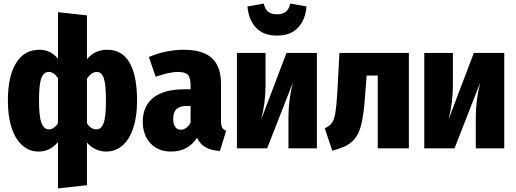

<svg xmlns="http://www.w3.org/2000/svg" viewBox="-20 -829 2881 1073"><path d="M746 -266Q746 -177 724.5 -113Q703 -49 664 -15.5Q625 18 573 18Q511 18 466 -32V206L304 224V-35Q259 18 197 18Q145 18 106 -15.5Q67 -49 45.5 -113Q24 -177 24 -266Q24 -403 70 -477Q116 -551 200 -551Q231 -551 256.5 -539Q282 -527 304 -501V-761L466 -743V-498Q509 -551 579 -551Q663 -551 704.5 -478Q746 -405 746 -266ZM304 -140V-393Q292 -410 280 -418.5Q268 -427 253 -427Q224 -427 211 -392Q198 -357 198 -266Q198 -177 212 -141.5Q226 -106 253 -106Q281 -106 304 -140ZM572 -266Q572 -358 560 -392.5Q548 -427 521 -427Q506 -427 493 -418Q480 -409 466 -390V-139Q489 -106 519 -106Q546 -106 559 -141Q572 -176 572 -266Z M1244 -98 1209 15Q1160 11 1129.5 -5.5Q1099 -22 1081 -59Q1031 18 936 18Q864 18 821 -28Q778 -74 778 -149Q778 -237 837.5 -283.5Q897 -330 1010 -330H1045V-350Q1045 -395 1030 -411Q1015 -427 974 -427Q926 -427 850 -400L812 -510Q856 -530 907.5 -540.5Q959 -551 1005 -551Q1113 -551 1164 -504.5Q1215 -458 1215 -360V-156Q1215 -129 1221 -117Q1227 -105 1244 -98ZM1045 -144V-237H1025Q985 -237 966.5 -219.5Q948 -202 948 -165Q948 -136 959 -120Q970 -104 990 -104Q1007 -104 1021.5 -115Q1036 -126 1045 -144Z M1751 0H1592V-174Q1592 -270 1617 -368L1473 0H1304V-533H1464V-356Q1464 -256 1440 -162L1581 -533H1751ZM1363 -793 1454 -809Q1461 -777 1479 -763Q1497 -749 1528 -749Q1559 -749 1577 -763Q1595 -777 1602 -809L1693 -793Q1687 -719 1645.5 -674.5Q1604 -630 1528 -630Q1452 -630 1410.5 -674.5Q1369 -719 1363 -793Z M2265 -533V0H2091V-407H2029L2021 -303Q2013 -185 1997 -126Q1981 -67 1945.5 -36Q1910 -5 1837 13L1795 -112Q1822 -125 1834.5 -141.5Q1847 -158 1853.5 -195Q1860 -232 1865 -311L1877 -533Z M2798 0H2639V-174Q2639 -270 2664 -368L2520 0H2351V-533H2511V-356Q2511 -256 2487 -162L2628 -533H2798Z"/></svg>

Font: Fira Sans Condensed ExtraBold
Style: Regular
Weight: 800
Width: 3
Designer: Carrois Corporate & Edenspiekermann AG
Foundry: Carrois Corporate GbR & Edenspiekermann AG
Version: Version 4.203